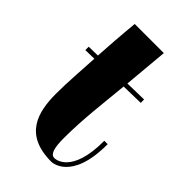

<svg xmlns="http://www.w3.org/2000/svg" viewBox="-185 -626 723 723"><g transform="rotate(45 177.0 -264.5)"><path d="M26 -358 73 -359C69 -285 64 -224 64 -164C64 -66 88 30 233 30C233 30 337 30 336 -167H318C319 12 233 12 233 12H228C210 9 203 -17 203 -67C203 -169 216 -267 225 -363L314 -365V-383L227 -381L243 -559H88C81 -486 77 -427 74 -377L26 -376Z"/></g></svg>

Font: Purple Purse
Style: Regular
Weight: 400
Designer: Astigmatic (AOETI)
Foundry: Astigmatic (AOETI)
Version: Version 1.000